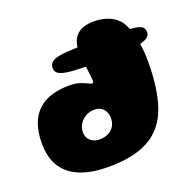

<svg xmlns="http://www.w3.org/2000/svg" viewBox="-121 -764 910 913"><g transform="rotate(-20 334.0 -307.0)"><path d="M375 -454Q307.5 -454 266 -457.5Q224.5 -461 205.8 -471.2Q187 -481.5 187 -501Q187 -525.5 208 -536.8Q229 -548 275.8 -551.5Q322.5 -555 400.5 -555Q485.5 -555 538.2 -554Q591 -553 619 -549Q647 -545 657.5 -535.5Q668 -526 668 -510Q668 -493 653.2 -482.2Q638.5 -471.5 604.5 -465.2Q570.5 -459 514.2 -456.5Q458 -454 375 -454ZM275 30.5Q198 30.5 139.8 9Q81.5 -12.5 49 -59.5Q16.5 -106.5 16.5 -183Q16.5 -254 40.8 -301.8Q65 -349.5 113.2 -373.5Q161.5 -397.5 232.5 -397.5Q264 -397.5 284.8 -390.5Q305.5 -383.5 318.5 -377Q325 -374 330.2 -371.5Q335.5 -369 338.5 -369Q346.5 -369 346.5 -380Q346.5 -386 345 -400Q343.5 -414 341.2 -432Q339 -450 336.5 -469Q334 -488 332.5 -505Q331 -522 331 -533.5Q331 -644 447 -644Q487 -644 521.2 -630.5Q555.5 -617 577.5 -587.5Q587 -573.5 594.5 -555Q602 -536.5 607.8 -515Q613.5 -493.5 617.2 -470.2Q621 -447 622.8 -423.2Q624.5 -399.5 624.5 -376Q624.5 -235.5 592 -145.5Q559.5 -55.5 483 -12.5Q406.5 30.5 275 30.5ZM282.5 -107Q308.5 -107 327.2 -116.8Q346 -126.5 356.2 -143.8Q366.5 -161 366.5 -182Q366.5 -203.5 358.8 -218.2Q351 -233 337.5 -240.8Q324 -248.5 305 -248.5Q282 -248.5 262.2 -237.8Q242.5 -227 230.2 -208.5Q218 -190 218 -166.5Q218 -148 226.2 -134.8Q234.5 -121.5 249 -114.2Q263.5 -107 282.5 -107Z"/></g></svg>

Font: Gluten Thin ExtraBold
Style: Regular
Weight: 800
Version: Version 1.300